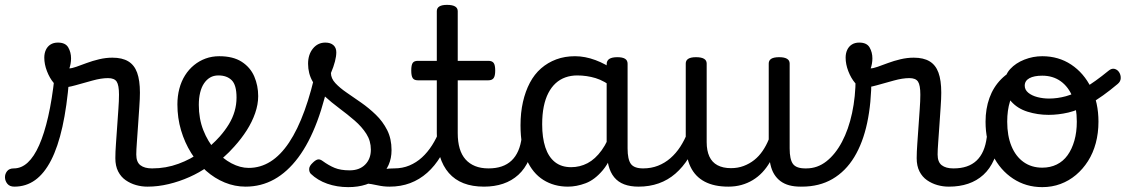

<svg xmlns="http://www.w3.org/2000/svg" viewBox="-114 -750 4625 789"><path d="M-55 17Q-74 17 -83.5 5.5Q-93 -6 -93.5 -20.5Q-94 -35 -85 -46.5Q-76 -58 -57 -58Q-26 -58 0 -82Q26 -106 47 -153.5Q68 -201 84 -271Q100 -341 110 -433L170 -424Q161 -312 142.5 -229Q124 -146 96 -91.5Q68 -37 30.5 -10Q-7 17 -55 17ZM491 17Q468 17 445 10.5Q422 4 402.5 -9.5Q383 -23 371.5 -45.5Q360 -68 360 -100Q360 -125 362.5 -159Q365 -193 367.5 -230.5Q370 -268 372.5 -302Q375 -336 375 -361Q375 -400 365.5 -414.5Q356 -429 330 -429Q302 -429 266 -419Q230 -409 196 -399.5Q162 -390 141 -390Q123 -390 106.5 -409.5Q90 -429 79 -457.5Q68 -486 68 -513Q68 -531 74.5 -545Q81 -559 93.5 -567Q106 -575 124 -575Q155 -575 166.5 -555Q178 -535 178 -510Q178 -499 176 -488Q174 -477 171 -469Q181 -469 199.5 -475.5Q218 -482 242 -491Q266 -500 293.5 -506.5Q321 -513 348 -513Q388 -513 413 -498Q438 -483 449.5 -451.5Q461 -420 461 -369Q461 -346 458.5 -310.5Q456 -275 453.5 -237Q451 -199 448.5 -166Q446 -133 446 -115Q446 -84 463 -71Q480 -58 510 -58Q524 -58 531 -46.5Q538 -35 536.5 -20.5Q535 -6 524 5.5Q513 17 491 17Z M493 17Q474 17 467.5 5.5Q461 -6 465 -20.5Q469 -35 481 -46.5Q493 -58 512 -58Q568 -58 619.5 -77Q671 -96 708 -124Q722 -133 732 -128Q742 -123 747 -110.5Q752 -98 750.5 -84.5Q749 -71 738 -64Q706 -41 664.5 -22.5Q623 -4 579 6.5Q535 17 493 17Z M712 -121Q734 -136 753.5 -153.5Q773 -171 789 -189Q811 -214 826.5 -239.5Q842 -265 850 -292.5Q858 -320 858 -349Q858 -401 838 -420.5Q818 -440 784 -440Q770 -440 763.5 -452Q757 -464 757.5 -479.5Q758 -495 765.5 -507Q773 -519 787 -519Q844 -519 879.5 -496Q915 -473 931 -435.5Q947 -398 947 -355Q947 -321 934.5 -285Q922 -249 900 -214.5Q878 -180 849 -148Q828 -124 804 -103Q780 -82 754 -64Z M895 17Q851 17 809.5 0Q768 -17 733 -48Q698 -79 671.5 -121.5Q645 -164 630 -214.5Q615 -265 615 -321Q615 -355 623 -385.5Q631 -416 646.5 -440.5Q662 -465 683.5 -482.5Q705 -500 731 -509.5Q757 -519 787 -519Q796 -519 800.5 -507Q805 -495 804 -479.5Q803 -464 797.5 -452Q792 -440 783 -440Q764 -440 749.5 -431.5Q735 -423 724.5 -407.5Q714 -392 708.5 -369.5Q703 -347 703 -319Q703 -262 721.5 -215Q740 -168 770.5 -133Q801 -98 837 -79Q873 -60 908 -60Q956 -60 997.5 -86Q1039 -112 1074 -164.5Q1109 -217 1137.5 -295.5Q1166 -374 1188 -478Q1190 -487 1205 -487.5Q1220 -488 1234 -481Q1248 -474 1245 -459Q1223 -341 1189.5 -251.5Q1156 -162 1111.5 -102.5Q1067 -43 1013 -13Q959 17 895 17Z M1486 17Q1462 17 1437.5 11.5Q1413 6 1389.5 3.5Q1366 1 1341 12L1362 -16Q1397 -34 1421.5 -43Q1446 -52 1465.5 -55Q1485 -58 1505 -58Q1514 -58 1516 -46.5Q1518 -35 1514 -20.5Q1510 -6 1502.5 5.5Q1495 17 1486 17ZM1317 19Q1271 19 1231 5Q1191 -9 1163 -36Q1156 -44 1156.5 -56Q1157 -68 1171 -81Q1182 -92 1191 -94.5Q1200 -97 1211 -89Q1237 -70 1261.5 -60Q1286 -50 1323 -50Q1363 -50 1386.5 -73.5Q1410 -97 1410 -135Q1410 -171 1391.5 -200Q1373 -229 1343.5 -254.5Q1314 -280 1281 -304.5Q1248 -329 1218.5 -356Q1189 -383 1170.5 -415.5Q1152 -448 1152 -488Q1152 -526 1172 -550.5Q1192 -575 1223 -575Q1244 -575 1256 -564.5Q1268 -554 1268 -535Q1268 -519 1262.5 -497.5Q1257 -476 1246 -450Q1246 -428 1264 -408.5Q1282 -389 1310.5 -369.5Q1339 -350 1370.5 -328Q1402 -306 1430.5 -278.5Q1459 -251 1477 -215.5Q1495 -180 1495 -133Q1495 -66 1446.5 -23.5Q1398 19 1317 19Z M1487 17Q1473 17 1466.5 5.5Q1460 -6 1461.5 -20.5Q1463 -35 1474 -46.5Q1485 -58 1506 -58Q1540 -58 1568.5 -70Q1597 -82 1620 -103Q1643 -124 1661.5 -153Q1680 -182 1693 -216Q1699 -231 1711 -229.5Q1723 -228 1731.5 -219Q1740 -210 1737 -199Q1721 -148 1697 -108Q1673 -68 1641.5 -40Q1610 -12 1571.5 2.5Q1533 17 1487 17Z M1875 17Q1827 17 1791 3Q1755 -11 1730.5 -39Q1706 -67 1693.5 -108Q1681 -149 1681 -203V-420H1603Q1588 -420 1582 -429Q1576 -438 1576 -460Q1576 -483 1582 -491.5Q1588 -500 1603 -500H1681V-704Q1681 -717 1691.5 -723.5Q1702 -730 1723 -730Q1745 -730 1756 -723.5Q1767 -717 1767 -704V-500H1893Q1908 -500 1914.5 -491.5Q1921 -483 1921 -460Q1921 -438 1914.5 -429Q1908 -420 1893 -420H1767V-203Q1767 -167 1775 -140Q1783 -113 1799 -95Q1815 -77 1838.5 -67.5Q1862 -58 1893 -58Q1907 -58 1914 -46.5Q1921 -35 1919.5 -20.5Q1918 -6 1907 5.5Q1896 17 1875 17Z M1875 17Q1861 17 1854.5 5.5Q1848 -6 1849.5 -20.5Q1851 -35 1862 -46.5Q1873 -58 1894 -58Q1924 -58 1947.5 -66Q1971 -74 1988 -90Q2005 -106 2015.5 -130Q2026 -154 2030 -186Q2032 -201 2045 -205.5Q2058 -210 2070.5 -205.5Q2083 -201 2081 -186Q2077 -133 2060 -94.5Q2043 -56 2016 -31.5Q1989 -7 1953.5 5Q1918 17 1875 17Z M2220 17Q2163 17 2119 -10.5Q2075 -38 2050 -94Q2025 -150 2025 -235Q2025 -287 2035 -331Q2045 -375 2063.5 -410Q2082 -445 2109.5 -469Q2137 -493 2172 -506Q2207 -519 2249 -519Q2290 -519 2333 -503Q2376 -487 2410 -461V-386Q2370 -418 2333.5 -429Q2297 -440 2258 -440Q2232 -440 2209.5 -432Q2187 -424 2169.5 -408Q2152 -392 2139.5 -368Q2127 -344 2120.5 -312Q2114 -280 2114 -239Q2114 -184 2127 -144.5Q2140 -105 2166.5 -84Q2193 -63 2233 -63Q2269 -63 2300.5 -79.5Q2332 -96 2358.5 -132.5Q2385 -169 2404 -229L2420 -168Q2397 -91 2363.5 -51Q2330 -11 2292.5 3Q2255 17 2220 17ZM2510 17Q2476 17 2451 7.5Q2426 -2 2410 -21.5Q2394 -41 2386.5 -70.5Q2379 -100 2379 -140V-486Q2379 -501 2390 -508Q2401 -515 2423 -515Q2444 -515 2454.5 -508.5Q2465 -502 2465 -488V-140Q2465 -95 2478.5 -76.5Q2492 -58 2529 -58Q2538 -58 2542.5 -46.5Q2547 -35 2545.5 -20.5Q2544 -6 2535.5 5.5Q2527 17 2510 17Z M2510 17Q2496 17 2489.5 5.5Q2483 -6 2484.5 -20.5Q2486 -35 2497 -46.5Q2508 -58 2529 -58Q2562 -58 2590 -69Q2618 -80 2641 -100Q2664 -120 2681.5 -147Q2699 -174 2711 -205Q2717 -220 2728.5 -218.5Q2740 -217 2748.5 -207Q2757 -197 2754 -186Q2739 -138 2715.5 -100.5Q2692 -63 2661.5 -36.5Q2631 -10 2593 3.5Q2555 17 2510 17Z M2879 17Q2821 17 2782 -3.5Q2743 -24 2723.5 -64.5Q2704 -105 2704 -166V-489Q2704 -502 2714.5 -508.5Q2725 -515 2746 -515Q2768 -515 2779 -508.5Q2790 -502 2790 -489V-166Q2790 -131 2801 -107Q2812 -83 2834.5 -71Q2857 -59 2890 -59Q2918 -59 2942 -68Q2966 -77 2985.5 -92.5Q3005 -108 3020 -130Q3035 -152 3045 -177V-489Q3045 -502 3055.5 -508.5Q3066 -515 3088 -515Q3109 -515 3120 -508.5Q3131 -502 3131 -489V-140Q3131 -95 3144.5 -76.5Q3158 -58 3195 -58Q3209 -58 3216 -46.5Q3223 -35 3221.5 -20.5Q3220 -6 3209 5.5Q3198 17 3176 17Q3150 17 3129.5 11.5Q3109 6 3093.5 -5.5Q3078 -17 3067.5 -34Q3057 -51 3052 -74L3050 -84Q3036 -60 3018.5 -41.5Q3001 -23 2979.5 -10Q2958 3 2933 10Q2908 17 2879 17Z M3181 17Q3162 17 3155.5 5.5Q3149 -6 3153 -20.5Q3157 -35 3169 -46.5Q3181 -58 3200 -58Q3245 -58 3282 -87Q3319 -116 3346 -167Q3373 -218 3387.5 -285.5Q3402 -353 3402 -429Q3402 -441 3412 -446.5Q3422 -452 3434.5 -452Q3447 -452 3457 -446.5Q3467 -441 3467 -429Q3467 -327 3449.5 -245Q3432 -163 3396.5 -104.5Q3361 -46 3307 -14.5Q3253 17 3181 17Z M3784 17Q3761 17 3738 10.5Q3715 4 3695.5 -9.5Q3676 -23 3664.5 -45.5Q3653 -68 3653 -100Q3653 -125 3655.5 -159Q3658 -193 3660.5 -230.5Q3663 -268 3665.5 -302Q3668 -336 3668 -361Q3668 -400 3658.5 -414.5Q3649 -429 3623 -429Q3595 -429 3559 -419Q3523 -409 3489 -399.5Q3455 -390 3434 -390Q3416 -390 3399.5 -409.5Q3383 -429 3372 -457.5Q3361 -486 3361 -513Q3361 -531 3367.5 -545Q3374 -559 3386.5 -567Q3399 -575 3417 -575Q3448 -575 3459.5 -555Q3471 -535 3471 -510Q3471 -499 3469 -488Q3467 -477 3464 -469Q3474 -469 3492.5 -475.5Q3511 -482 3535 -491Q3559 -500 3586.5 -506.5Q3614 -513 3641 -513Q3681 -513 3706 -498Q3731 -483 3742.5 -451.5Q3754 -420 3754 -369Q3754 -346 3751.5 -310.5Q3749 -275 3746.5 -237Q3744 -199 3741.5 -166Q3739 -133 3739 -115Q3739 -84 3756 -71Q3773 -58 3803 -58Q3817 -58 3824 -46.5Q3831 -35 3829.5 -20.5Q3828 -6 3817 5.5Q3806 17 3784 17Z M3786 17Q3772 17 3765.5 5.5Q3759 -6 3760.5 -20.5Q3762 -35 3773 -46.5Q3784 -58 3805 -58Q3835 -58 3858.5 -66Q3882 -74 3899 -90Q3916 -106 3926.5 -130Q3937 -154 3941 -186Q3943 -201 3956 -205.5Q3969 -210 3981.5 -205.5Q3994 -201 3992 -186Q3988 -133 3971 -94.5Q3954 -56 3927 -31.5Q3900 -7 3864.5 5Q3829 17 3786 17Z M4169 19Q4102 19 4049 -16Q3996 -51 3966 -111.5Q3936 -172 3936 -250Q3936 -303 3952 -347.5Q3968 -392 4000 -424.5Q4032 -457 4081 -475.5Q4130 -494 4196 -494L4194 -450Q4155 -450 4124 -436.5Q4093 -423 4070.5 -396.5Q4048 -370 4036.5 -333.5Q4025 -297 4025 -250Q4025 -192 4042.5 -149.5Q4060 -107 4092.5 -84Q4125 -61 4169 -61Q4202 -61 4228.5 -74Q4255 -87 4273 -112Q4291 -137 4301 -172Q4311 -207 4311 -250Q4311 -308 4294 -350.5Q4277 -393 4245 -416Q4213 -439 4169 -439Q4135 -439 4116 -428.5Q4097 -418 4097 -398Q4097 -381 4111.5 -369Q4126 -357 4149 -351Q4172 -345 4197 -345Q4231 -345 4266 -354.5Q4301 -364 4343.5 -389Q4386 -414 4441 -459Q4454 -470 4466 -467Q4478 -464 4485 -453Q4492 -442 4491.5 -428.5Q4491 -415 4479 -405Q4416 -352 4366.5 -324.5Q4317 -297 4276 -287.5Q4235 -278 4195 -278Q4150 -278 4108.5 -291Q4067 -304 4041 -333.5Q4015 -363 4015 -410Q4015 -442 4037.5 -466.5Q4060 -491 4095.5 -505Q4131 -519 4169 -519Q4236 -519 4288 -484.5Q4340 -450 4370 -389Q4400 -328 4400 -250Q4400 -203 4389 -162Q4378 -121 4357 -88Q4336 -55 4307.5 -31Q4279 -7 4244 6Q4209 19 4169 19Z"/></svg>

Font: Playwrite ES Deco
Style: Regular
Weight: 400
Designer: Veronika Burian, José Scaglione
Foundry: TypeTogether
Version: Version 1.002